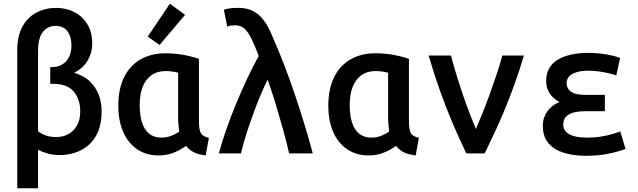

<svg xmlns="http://www.w3.org/2000/svg" viewBox="-20 -818 3400 1024"><path d="M72 186V-550Q72 -627 100 -677Q128 -727 175.5 -751.5Q223 -776 280 -776Q332 -776 375.5 -754Q419 -732 445.5 -689.5Q472 -647 472 -584Q472 -538 448 -496Q424 -454 375 -430Q429 -414 461 -382Q493 -350 507.5 -310Q522 -270 522 -226Q522 -161 503 -116Q484 -71 451.5 -43.5Q419 -16 379.5 -3.5Q340 9 299 9Q265 9 237 1.5Q209 -6 183 -19V186ZM279 -87Q316 -87 345 -103Q374 -119 391 -149.5Q408 -180 408 -223Q408 -289 373 -330Q338 -371 263 -371H248V-460H258Q289 -460 312.5 -474.5Q336 -489 348.5 -515Q361 -541 361 -575Q361 -623 339.5 -651.5Q318 -680 277 -680Q234 -680 208.5 -647.5Q183 -615 183 -546V-118Q205 -101 229.5 -94Q254 -87 279 -87Z M826 11Q760 11 711.5 -22Q663 -55 637 -114.5Q611 -174 611 -254Q611 -344 642 -406.5Q673 -469 730 -501.5Q787 -534 863 -534Q895 -534 927.5 -530Q960 -526 989.5 -519Q1019 -512 1041 -504V-174Q1041 -125 1051.5 -107.5Q1062 -90 1094 -83L1077 11Q1039 6 1015.5 -5Q992 -16 972 -40Q944 -19 907 -4Q870 11 826 11ZM841 -84Q869 -84 894 -94Q919 -104 936 -117Q934 -132 932 -150.5Q930 -169 930 -187V-430Q921 -433 902 -436Q883 -439 863 -439Q818 -439 787 -416.5Q756 -394 740.5 -354Q725 -314 725 -257Q725 -205 737 -166Q749 -127 775 -105.5Q801 -84 841 -84ZM831 -578 768 -623 886 -798 967 -739Z M1147 0Q1164 -62 1187.5 -129.5Q1211 -197 1239.5 -265.5Q1268 -334 1298.5 -399Q1329 -464 1360 -520Q1337 -580 1319 -615.5Q1301 -651 1282 -667Q1263 -683 1235 -683Q1221 -683 1211 -681.5Q1201 -680 1192 -676L1174 -766Q1187 -771 1206.5 -773.5Q1226 -776 1251 -776Q1297 -776 1329 -759.5Q1361 -743 1384.5 -712.5Q1408 -682 1426 -640Q1462 -559 1495 -473.5Q1528 -388 1556 -304Q1584 -220 1607.5 -142.5Q1631 -65 1648 0H1522Q1508 -61 1489 -129.5Q1470 -198 1449.5 -266Q1429 -334 1407 -393Q1376 -330 1348.5 -258.5Q1321 -187 1299 -119.5Q1277 -52 1265 0Z M1946 11Q1880 11 1831.5 -22Q1783 -55 1757 -114.5Q1731 -174 1731 -254Q1731 -344 1762 -406.5Q1793 -469 1850 -501.5Q1907 -534 1983 -534Q2015 -534 2047.5 -530Q2080 -526 2109.5 -519Q2139 -512 2161 -504V-174Q2161 -125 2171.5 -107.5Q2182 -90 2214 -83L2197 11Q2159 6 2135.5 -5Q2112 -16 2092 -40Q2064 -19 2027 -4Q1990 11 1946 11ZM1961 -84Q1989 -84 2014 -94Q2039 -104 2056 -117Q2054 -132 2052 -150.5Q2050 -169 2050 -187V-430Q2041 -433 2022 -436Q2003 -439 1983 -439Q1938 -439 1907 -416.5Q1876 -394 1860.5 -354Q1845 -314 1845 -257Q1845 -205 1857 -166Q1869 -127 1895 -105.5Q1921 -84 1961 -84Z M2467 0Q2434 -68 2398 -151.5Q2362 -235 2328.5 -328.5Q2295 -422 2266 -522H2385Q2401 -461 2423.5 -389.5Q2446 -318 2471 -250Q2496 -182 2518 -130Q2535 -169 2554.5 -217.5Q2574 -266 2593 -319Q2612 -372 2629.5 -424Q2647 -476 2659 -522H2774Q2752 -447 2726.5 -375.5Q2701 -304 2673.5 -237.5Q2646 -171 2618 -111Q2590 -51 2565 0Z M3104 13Q3063 13 3022 5.5Q2981 -2 2948 -19.5Q2915 -37 2895 -68Q2875 -99 2875 -147Q2875 -190 2898.5 -223.5Q2922 -257 2964 -274Q2946 -283 2930 -298Q2914 -313 2903.5 -335Q2893 -357 2893 -386Q2893 -439 2922 -472Q2951 -505 3002 -520.5Q3053 -536 3116 -536Q3152 -536 3184.5 -532Q3217 -528 3243.5 -522Q3270 -516 3287 -509L3267 -416Q3256 -420 3232 -426Q3208 -432 3177.5 -436.5Q3147 -441 3117 -441Q3081 -441 3055 -433Q3029 -425 3015.5 -410.5Q3002 -396 3002 -376Q3002 -352 3015 -338Q3028 -324 3050.5 -318Q3073 -312 3099 -312H3206V-225H3098Q3070 -225 3043.5 -219Q3017 -213 3000.5 -197.5Q2984 -182 2984 -153Q2984 -120 3016 -102Q3048 -84 3112 -84Q3152 -84 3187.5 -90Q3223 -96 3249.5 -104Q3276 -112 3288 -117L3316 -24Q3288 -12 3231.5 0.5Q3175 13 3104 13Z"/></svg>

Font: Ubuntu Sans Mono Medium
Style: Regular
Weight: 500
Monospace: yes
Designer: Dalton Maag Ltd
Foundry: Dalton Maag Ltd
Version: Version 1.006